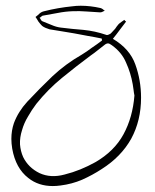

<svg xmlns="http://www.w3.org/2000/svg" viewBox="-20 -582 527 652"><path d="M363.3 -450.2Q420.9 -416 439.5 -363.3Q459 -309.6 459 -250Q459 -172.9 425.8 -111.3Q391.6 -49.8 325.2 -7.8Q293.9 12.7 258.8 28.3Q224.6 43 185.5 47.9Q171.9 49.8 159.2 49.8Q110.4 49.8 76.2 22.5Q33.2 -10.7 21.5 -77.1Q18.6 -94.7 18.6 -110.4Q18.6 -138.7 27.3 -164.1Q42 -203.1 72.3 -236.3Q114.3 -281.2 158.2 -323.2Q203.1 -365.2 257.8 -396.5Q275.4 -407.2 292 -419.9Q309.6 -431.6 326.2 -444.3Q326.2 -446.3 326.2 -447.3Q326.2 -449.2 325.2 -451.2Q301.8 -456.1 278.3 -460Q254.9 -464.8 231.4 -468.8Q210.9 -472.7 190.4 -475.6Q169.9 -478.5 148.4 -482.4Q142.6 -484.4 134.8 -487.3Q127.9 -490.2 123 -494.1Q116.2 -501 110.4 -508.8Q105.5 -517.6 100.6 -524.4Q107.4 -529.3 114.3 -536.1Q121.1 -542 129.9 -543.9Q176.8 -555.7 224.6 -560.5Q239.3 -562.5 253.9 -562.5Q287.1 -562.5 321.3 -554.7Q325.2 -553.7 329.1 -550.8Q332 -547.9 335.9 -545.9Q332 -543.9 328.1 -542Q324.2 -540 320.3 -540Q296.9 -541 273.4 -543Q250 -544.9 226.6 -543.9Q201.2 -543 176.8 -538.1Q152.3 -534.2 127.9 -529.3Q124 -529.3 121.1 -526.4Q118.2 -523.4 114.3 -521.5Q117.2 -518.6 119.1 -514.6Q121.1 -510.7 124 -509.8Q139.6 -503.9 155.3 -497.1Q170.9 -490.2 186.5 -488.3Q225.6 -483.4 263.7 -480.5Q302.7 -476.6 339.8 -463.9Q343.8 -461.9 349.6 -464.8Q355.5 -466.8 358.4 -470.7Q365.2 -477.5 371.1 -484.4Q376 -492.2 382.8 -500Q386.7 -503.9 392.6 -507.8Q397.5 -510.7 402.3 -514.6Q403.3 -513.7 404.3 -511.7Q406.2 -509.8 408.2 -508.8Q397.5 -494.1 386.7 -480.5Q376 -465.8 363.3 -450.2ZM430.7 -295.9Q423.8 -335 408.2 -369.1Q393.6 -404.3 359.4 -428.7Q351.6 -434.6 346.7 -434.6Q340.8 -434.6 334 -428.7Q323.2 -419.9 311.5 -411.1Q300.8 -402.3 288.1 -393.6Q239.3 -357.4 190.4 -317.4Q142.6 -278.3 103.5 -229.5Q87.9 -209 75.2 -186.5Q61.5 -164.1 54.7 -139.6Q46.9 -115.2 47.9 -91.8Q49.8 -68.4 58.6 -48.8Q76.2 -12.7 114.3 5.9Q152.3 23.4 199.2 10.7Q226.6 3.9 252.9 -6.8Q279.3 -17.6 303.7 -31.2Q368.2 -68.4 399.4 -126Q430.7 -183.6 436.5 -257.8Q434.6 -266.6 433.6 -276.4Q432.6 -286.1 430.7 -295.9Z"/></svg>

Font: Yuremane_body
Style: Regular
Weight: 400
Version: Version 1.0